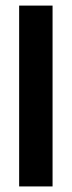

<svg xmlns="http://www.w3.org/2000/svg" viewBox="-20 -670 258 690"><path d="M48.8 -649.9H168.9V0H48.8Z"/></svg>

Font: Overused Grotesk SemiBold
Style: Regular
Weight: 600
Version: Version 0.002